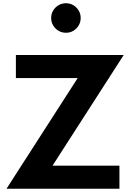

<svg xmlns="http://www.w3.org/2000/svg" viewBox="-20 -1164 812 1184"><path d="M20 0 459 -682.5H78V-825H743L304 -142.5H716.5V0ZM387 -962Q361.5 -962 340.8 -974.2Q320 -986.5 307.8 -1007.2Q295.5 -1028 295.5 -1053Q295.5 -1078.5 307.8 -1099Q320 -1119.5 340.8 -1131.8Q361.5 -1144 387 -1144Q412 -1144 432.5 -1131.8Q453 -1119.5 465.2 -1099Q477.5 -1078.5 477.5 -1053Q477.5 -1028 465.2 -1007.2Q453 -986.5 432.5 -974.2Q412 -962 387 -962Z"/></svg>

Font: Spartan Thin
Style: Bold
Weight: 700
Version: Version 1.004